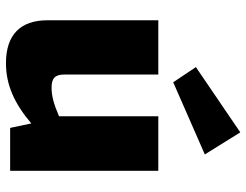

<svg xmlns="http://www.w3.org/2000/svg" viewBox="-111 -701 826 644"><g transform="rotate(90 302.0 -379.0)"><path d="M498 -653 424 -772 205 -623 256 -547ZM370 -497V-164C328 -146 302 -139 274 -139C242 -139 230 -151 230 -182V-497H48V-125C48 -34 97 14 192 14C264 14 327 -14 394 -71L409 0H553V-497Z"/></g></svg>

Font: Exo 2 Extra Bold
Style: Regular
Weight: 800
Designer: Natanael Gama
Version: Version 1.001;PS 001.001;hotconv 1.0.88;makeotf.lib2.5.64775